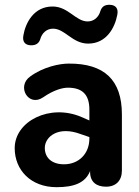

<svg xmlns="http://www.w3.org/2000/svg" viewBox="-20 -767 576 797"><path d="M215 10C286 10 334 -7 354 -57V-53C354 -12 380 8 420 8C462 8 486 -18 486 -59V-292C486 -435 413 -504 265 -503C228 -503 161 -490 106 -450C47 -409 98 -321 159 -363C204 -394 240 -403 262 -403C323 -403 351 -373 351 -312V-267L319 -281C187 -338 41 -264 41 -152C41 -62 107 10 215 10ZM107 -579C131 -578 142 -589 147 -604C154 -630 174 -648 200 -648C250 -648 280 -586 346 -586C422 -586 457 -652 467 -706C472 -732 460 -746 437 -747C414 -748 403 -739 397 -722C390 -696 370 -678 344 -678C294 -678 264 -740 198 -740C121 -740 86 -673 77 -620C72 -593 85 -580 107 -579ZM166 -153C166 -199 221 -246 316 -210L351 -198V-192C351 -128 306 -85 246 -85C194 -85 166 -113 166 -153Z"/></svg>

Font: SN Pro
Style: Bold
Weight: 700
Designer: Tobias Whetton
Foundry: Supernotes
Version: Version 1.003;Glyphs 3.3 (3324)